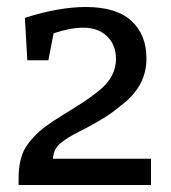

<svg xmlns="http://www.w3.org/2000/svg" viewBox="-20 -528 489 548"><path d="M411 -75V0H33V-16Q33 -75 53 -107Q73 -139 110 -167Q130 -182 162 -201.5Q194 -221 217 -236Q240 -251 263.5 -270Q287 -289 299 -311.5Q311 -334 311 -359Q311 -400 285.5 -424.5Q260 -449 218 -449Q181 -449 133 -433L118 -356H58L51 -477Q148 -508 225 -508Q312 -508 355 -468.5Q398 -429 398 -361Q398 -324 382.5 -292.5Q367 -261 335.5 -235Q304 -209 284 -196Q264 -183 227 -163Q221 -160 203.5 -151Q186 -142 177 -136.5Q168 -131 155.5 -121.5Q143 -112 137.5 -100.5Q132 -89 131 -75Z"/></svg>

Font: Enriqueta
Style: Regular
Weight: 400
Designer: Viviana Monsalve, Gustavo Ibarra
Foundry: Viviana Monsalve, Gustavo Ibarra
Version: Version 1.002